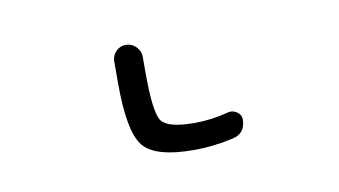

<svg xmlns="http://www.w3.org/2000/svg" viewBox="-36 -5 573 325"><g transform="rotate(-10 250.0 157.5)"><path d="M276.4 254.9Q209 254.9 189 229.5Q168.9 204.1 168.9 122.1V84Q168.9 74.2 175.8 66.9Q182.6 59.6 192.9 59.6Q203.1 59.6 210.4 66.9Q217.8 74.2 217.8 84V112.3Q217.8 180.7 228.5 195.3Q239.3 210 285.2 210Q314.5 210 343.8 202.1Q351.6 200.2 358.9 205.1Q366.2 210 366.2 217.8Q366.2 242.2 343.8 247.1Q309.6 254.9 276.4 254.9Z"/></g></svg>

Font: Rounded-X Mgen+ 1m light
Style: Regular
Weight: 200
Designer: [Source Han Sans]
Ryoko NISHIZUKA  (kana & ideographs); Paul D. Hunt (Latin, Greek & Cyrillic); Wenlong ZHANG  (bopomofo
Version: Version 1.059.20150602